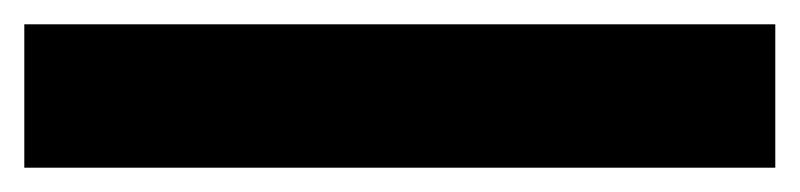

<svg xmlns="http://www.w3.org/2000/svg" viewBox="-20 42 658 158"><path d="M0 180V62H618V180Z"/></svg>

Font: Archivo SemiBold SemiExpanded Black
Style: Regular
Weight: 900
Width: 6
Version: Version 2.001